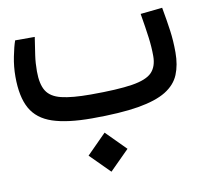

<svg xmlns="http://www.w3.org/2000/svg" viewBox="-66 -412 718 683"><g transform="rotate(-10 293.0 -70.5)"><path d="M248.5 2.4Q159.7 2.4 106.2 -15.4Q52.7 -33.2 29.1 -75.4Q5.4 -117.7 5.4 -190.9Q5.4 -227.1 12.5 -262.5Q19.5 -297.9 26.9 -318.4H97.7Q91.8 -280.3 87.9 -253.4Q84 -226.6 84 -196.3Q84 -149.9 99.4 -125.2Q114.7 -100.6 152.8 -91.3Q190.9 -82 258.3 -82Q356 -82 408.4 -90.3Q460.9 -98.6 481 -119.6Q501 -140.6 501 -178.2Q501 -210.9 496.3 -246.3Q491.7 -281.7 482.9 -333.5L562 -341.8Q570.8 -293.9 575.9 -256.6Q581.1 -219.2 581.1 -177.2Q581.1 -131.8 567.1 -97.9Q553.2 -64 517.1 -41.7Q481 -19.5 416 -8.5Q351.1 2.4 248.5 2.4ZM283.2 201.2 212.9 130.9 283.2 60.1 353.5 130.9Z"/></g></svg>

Font: Cascadia Mono NF SemiLight
Style: Regular
Weight: 350
Monospace: yes
Designer: Aaron Bell
Foundry: Saja Typeworks
Version: Version 2404.023; ttfautohint (v1.8.4)